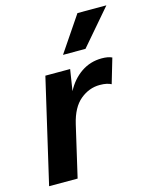

<svg xmlns="http://www.w3.org/2000/svg" viewBox="-112 -817 710 891"><g transform="rotate(-15 243.0 -371.0)"><path d="M12 0 128 -500H247L231 -398Q258 -450 302 -480Q346 -510 401 -510Q432 -510 450 -501L415 -382Q406 -387 392.5 -390Q379 -393 360 -393Q309 -393 266.5 -358Q224 -323 206 -246L149 0ZM347 -742H486L340 -572H232Z"/></g></svg>

Font: Work Sans SemiBold
Style: Italic
Weight: 600
Italic angle: -13°
Designer: Wei Huang
Foundry: Wei Huang
Version: Version 2.012; ttfautohint (v1.8.3)